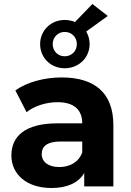

<svg xmlns="http://www.w3.org/2000/svg" viewBox="-20 -934 657 962"><path d="M304 -592C375 -592 429 -645 429 -713C429 -736 423 -757 412 -776L520 -854L443 -914L356 -824C340 -830 323 -834 304 -834C234 -834 181 -780 181 -713C181 -645 234 -592 304 -592ZM304 -774C339 -774 365 -748 365 -713C365 -678 339 -652 304 -652C270 -652 244 -678 244 -713C244 -748 271 -774 304 -774ZM289 -546C203 -546 116 -523 57 -481L113 -372C152 -403 211 -422 268 -422C352 -422 392 -383 392 -316H268C104 -316 37 -250 37 -155C37 -62 112 8 238 8C317 8 373 -18 402 -67V0H548V-307C548 -470 453 -546 289 -546ZM277 -97C222 -97 189 -123 189 -162C189 -198 212 -225 285 -225H392V-170C374 -121 329 -97 277 -97Z"/></svg>

Font: Talent SemiBold
Style: Bold
Weight: 700
Designer: Mike Powis
Version: Version 1.001;hotconv 1.0.109;makeotfexe 2.5.65596